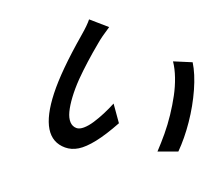

<svg xmlns="http://www.w3.org/2000/svg" viewBox="-114 -842 1184 1021"><g transform="rotate(20 478.0 -332.0)"><path d="M342 -671.9Q322.4 -608 316.4 -570Q295.1 -455.3 286.9 -356.9Q283 -300.8 285.9 -254.8Q288.7 -208.8 297.2 -176.1Q305.8 -143.5 322.3 -125.7Q338.8 -108 361.9 -108Q379.3 -108 399.1 -125Q419 -142 437.7 -170.6Q456.3 -199.2 472.7 -231.2Q489 -263.1 503.2 -297.9L565.7 -209.2Q522 -129.3 483.3 -80.4Q444.6 -31.6 410.5 -10.8Q376.4 9.9 340.2 9.9Q195.7 9.9 187.1 -240.4Q182.9 -366.8 217.7 -576.3Q218 -579.9 219.1 -584.9Q228.7 -642.4 227.6 -674ZM823.2 -648.1Q856.5 -594.5 880 -512.1Q903.4 -429.7 912.1 -341.4Q920.8 -253.2 914.1 -176.1L809.7 -138.1Q812.5 -188.2 812.3 -239.2Q812.1 -290.1 806.1 -343.9Q800.1 -397.7 790.1 -446Q780.2 -494.3 763 -539.2Q745.7 -584.2 723.4 -616.8Z"/></g></svg>

Font: Karasuma Gothic
Style: Medium Italic
Weight: 500
Italic angle: 9.39998°
Designer: Rasmus Andersson / Ryoko Nishizuka
Foundry: Genbu
Version: Version 1.00